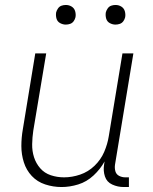

<svg xmlns="http://www.w3.org/2000/svg" viewBox="-20 -745 616 773"><path d="M228 8Q261 8 295 -2.5Q329 -13 356.5 -38.5Q384 -64 401 -95L399 -82Q395 -57 402.5 -34.5Q410 -12 432 -2Q454 8 478 8H499V-31H485Q471 -31 459.5 -37Q448 -43 444.5 -55.5Q441 -68 443 -82L517 -530H473L418 -197Q413 -165 399.5 -133.5Q386 -102 360.5 -77.5Q335 -53 302.5 -42Q270 -31 238 -31Q238 -31 238 -31Q238 -31 238 -31Q210 -31 184.5 -39.5Q159 -48 142 -67.5Q125 -87 117 -112Q109 -137 109.5 -164.5Q110 -192 114 -219L166 -530H122L72 -225Q66 -191 66 -157Q66 -123 76 -91.5Q86 -60 108 -36.5Q130 -13 162 -2.5Q194 8 228 8ZM445 -646Q454 -646 462.5 -649Q471 -652 476.5 -659.5Q482 -667 484 -676Q486 -688 482.5 -700Q479 -712 468.5 -718.5Q458 -725 445 -725Q436 -725 427.5 -722Q419 -719 413.5 -711Q408 -703 406 -695Q404 -682 407.5 -670Q411 -658 422 -652Q433 -646 445 -646ZM245 -646Q254 -646 262.5 -649Q271 -652 276.5 -659.5Q282 -667 284 -676Q286 -688 282.5 -700Q279 -712 268.5 -718.5Q258 -725 245 -725Q236 -725 227.5 -722Q219 -719 213.5 -711Q208 -703 206 -695Q204 -682 207.5 -670Q211 -658 222 -652Q233 -646 245 -646Z"/></svg>

Font: Iosevka Sparkle Extralight
Style: Italic
Weight: 200
Italic angle: -9°
Designer: Belleve Invis
Foundry: Belleve Invis
Version: Version 4.5.0; ttfautohint (v1.8.3)